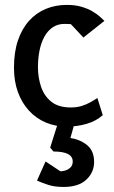

<svg xmlns="http://www.w3.org/2000/svg" viewBox="-20 -505 459 772"><path d="M248.5 4Q202.9 4 164.1 -12.4Q125.4 -28.7 96.7 -59.9Q68 -91 52.1 -134.5Q36.2 -178.1 36.2 -233Q36.2 -295.1 52.1 -342.3Q68.1 -389.4 96.8 -421.3Q125.4 -453.1 164.2 -469.2Q202.9 -485.3 248.5 -485.3Q282 -485.3 307.5 -477.8Q333 -470.4 351.5 -459.4Q370.1 -448.4 382 -437.7Q393.9 -427 399.8 -421L315.4 -354.1L264.8 -408L243.5 -408.9Q214.5 -409.9 193.2 -396Q172 -382.1 158.5 -357.5Q145.1 -332.9 138.8 -301.3Q132.6 -269.7 132.6 -235.1Q132.6 -193.8 145 -156.5Q157.5 -119.1 186.4 -96Q215.2 -72.9 264.3 -72.9Q289 -72.9 308.6 -79Q328.2 -85.2 344 -94.1Q359.7 -103 371.5 -110.9L393.2 -42Q366.7 -18.3 328.5 -7.1Q290.3 4 248.5 4ZM235.7 246.7Q201.6 246.7 176.2 239Q150.9 231.2 128.8 221.1L163.2 144.2L223 183.8Q231.7 183.8 243.2 180.3Q254.7 176.9 263.5 168.2Q272.4 159.5 272.4 144.4Q272.4 104.2 195.1 104.2L181.7 88.7L209.7 0H277.1L263.1 49.9Q303 56 330.7 79Q358.4 102.1 358.4 146Q358.4 188.1 327.1 217.4Q295.8 246.7 235.7 246.7Z"/></svg>

Font: Kreon Light
Style: Regular
Weight: 300
Designer: Julia Petretta
Foundry: Julia Petretta and Eli Heuer
Version: Version 2.002